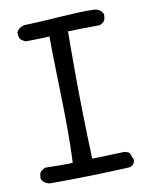

<svg xmlns="http://www.w3.org/2000/svg" viewBox="-76 -676 587 753"><g transform="rotate(-10 218.0 -299.5)"><path d="M29 -4C33 10 49 21 67 21C171 21 284 18 382 13C396 9 409 -9 397 -25C391 -52 382 -44 372 -50C331 -48 284 -47 242 -46C232 -307 235 -473 235 -554C255 -555 352 -556 362 -556C375 -564 386 -564 386 -595C382 -608 367 -620 349 -620C284 -623 145 -609 77 -608C60 -608 44 -597 39 -584C39 -552 51 -553 64 -544C77 -544 141 -545 160 -547C160 -397 172 -202 164 -44C164 -40 63 -43 54 -43C41 -35 29 -35 29 -4Z"/></g></svg>

Font: Snowfall
Style: Regular
Weight: 400
Designer: Jasper
Foundry: Cannot Into Space Fonts
Version: Version 0.9